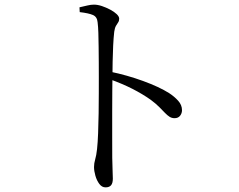

<svg xmlns="http://www.w3.org/2000/svg" viewBox="-20 -778 1040 837"><path d="M440.1 38.8Q424.1 38.8 412.9 23.7Q401.7 8.6 395.8 -12.2Q389.9 -32.9 389.9 -49.9Q389.9 -66.4 394.9 -83Q399.9 -99.5 403.1 -128.2Q406.1 -156.2 407.7 -197.4Q409.3 -238.7 410 -284.3Q410.6 -330 410.7 -371.8Q410.8 -413.7 410.8 -442.2Q410.8 -472.6 410.6 -506.3Q410.3 -540.1 410 -572.9Q409.7 -605.6 408.8 -634.1Q407.9 -662.7 405.5 -681Q403.4 -704.7 385.1 -712.6Q366.9 -720.6 327.5 -725.2L326.5 -746.1Q345.5 -750.4 360.9 -754.1Q376.2 -757.8 389.6 -757.8Q405.6 -757.8 424.2 -751.6Q442.8 -745.3 460.3 -736.1Q477.8 -726.8 488.7 -716.4Q499.6 -705.9 499.6 -696.6Q499.6 -686.7 495 -680.3Q490.5 -673.8 485.5 -665.2Q480.5 -656.7 478 -639.8Q475 -613.5 473.3 -578.6Q471.6 -543.6 471 -508.4Q470.4 -473.3 470.2 -444.7Q470 -423.7 469.5 -382.3Q469 -340.9 469.1 -289.4Q469.2 -237.9 469.1 -185.8Q469 -133.6 469.3 -90.4Q469.7 -57.3 470.8 -34.7Q471.9 -12.2 471.9 0.8Q471.9 20.5 464.1 29.7Q456.4 38.8 440.1 38.8ZM740.9 -262.8Q729.1 -262.8 719.5 -268.7Q709.9 -274.7 699.3 -285.7Q688.8 -296.7 674 -311.6Q659.2 -326.5 636.7 -343.2Q601.3 -368.2 557.5 -390.6Q513.7 -412.9 458.8 -432.6V-465.9Q533.7 -450.5 603.9 -424.9Q674 -399.3 716.9 -372.3Q739.9 -357.4 756.6 -338.9Q773.4 -320.4 773.4 -297.5Q773.4 -284.1 765.1 -273.4Q756.7 -262.8 740.9 -262.8Z"/></svg>

Font: Noto Serif KR ExtraLight
Style: Regular
Weight: 200
Designer: Ryoko NISHIZUKA 西塚涼子 (kana & ideographs); Frank Grießhammer (Latin, Greek & Cyrillic); Wenlong ZHANG 张文龙 (bopomofo); San
Foundry: Adobe
Version: Version 2.002-H1;hotconv 1.1.0;makeotfexe 2.6.0